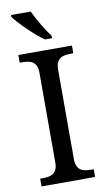

<svg xmlns="http://www.w3.org/2000/svg" viewBox="-101 -979 569 1027"><g transform="rotate(-10 183.5 -465.5)"><path d="M38.1 0V-42H50.8Q67.9 -42 82.8 -44.4Q97.7 -46.9 108.9 -54.4Q120.1 -62 126.5 -76.2Q132.8 -90.3 132.8 -113.8V-600.1Q132.8 -623.5 126.5 -637.7Q120.1 -651.9 108.9 -659.4Q97.7 -667 82.8 -669.4Q67.9 -671.9 50.8 -671.9H38.1V-713.9H329.1V-671.9H315.9Q299.3 -671.9 284.2 -669.4Q269 -667 258.1 -659.4Q247.1 -651.9 240.5 -637.7Q233.9 -623.5 233.9 -600.1V-113.8Q233.9 -90.3 240.5 -76.2Q247.1 -62 258.1 -54.4Q269 -46.9 284.2 -44.4Q299.3 -42 315.9 -42H329.1V0ZM231 -771H192.9Q172.9 -784.7 149.4 -804.9Q126 -825.2 104 -846.7Q82 -868.2 64 -887.9Q45.9 -907.7 36.6 -920.9V-931.2H143.6Q151.4 -914.6 161.9 -894.8Q172.4 -875 184.1 -855.2Q195.8 -835.4 208 -816.9Q220.2 -798.3 231 -784.2Z"/></g></svg>

Font: Droid Serif
Style: Regular
Weight: 400
Designer: Monotype Design team
Foundry: Monotype Imaging Inc.
Version: Version 1.03